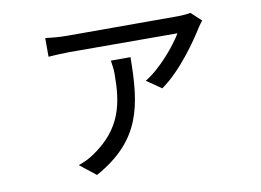

<svg xmlns="http://www.w3.org/2000/svg" viewBox="-70 -654 1140 838"><g transform="rotate(-10 500.0 -235.0)"><path d="M442 -402C445 -382 448 -362 448 -343C448 -212 429 -102 294 -11C271 5 247 15 225 23L296 79C507 -38 527 -189 529 -402ZM820 -547C807 -544 780 -542 765 -542H271C241 -542 205 -545 177 -549V-466C208 -468 241 -470 271 -470L749 -469C720 -420 648 -332 577 -289L642 -244C732 -306 816 -431 845 -478C850 -486 859 -498 865 -505Z"/></g></svg>

Font: Noto Sans Japanese Regular
Style: Regular
Weight: 400
Designer: Ryoko NISHIZUKA (kana & ideographs); Paul D. Hunt (Latin, Greek & Cyrillic); Wenlong ZHANG (bopomofo); Sandoll Communica
Foundry: Adobe Systems Incorporated
Version: Version 1.000;PS 1;hotconv 1.0.78;makeotf.lib2.5.61930